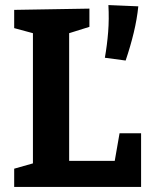

<svg xmlns="http://www.w3.org/2000/svg" viewBox="-20 -738 598 758"><path d="M452 -212H537V0H36V-72L110 -93V-607L36 -627V-699L333 -704V-632L253 -607V-103H433ZM476 -499 394 -510Q403 -561 407 -612Q411 -663 408 -718L526 -713Q521 -663 508 -609Q495 -555 476 -499Z"/></svg>

Font: Bitter
Style: Bold
Weight: 700
Designer: Sol Matas, and Bitter project Authors
Foundry: Sol Matas
Version: Version 2.001